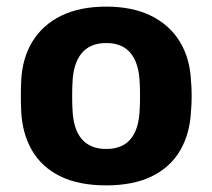

<svg xmlns="http://www.w3.org/2000/svg" viewBox="-20 -550 641 580"><path d="M301 10Q218 10 162 -17.5Q106 -45 76.5 -96Q47 -147 44 -215Q43 -235 43 -260.5Q43 -286 44 -305Q47 -374 78 -424.5Q109 -475 165 -502.5Q221 -530 301 -530Q380 -530 436 -502.5Q492 -475 523 -424.5Q554 -374 557 -305Q559 -286 559 -260.5Q559 -235 557 -215Q554 -147 524.5 -96Q495 -45 439 -17.5Q383 10 301 10ZM301 -100Q350 -100 375 -130.5Q400 -161 402 -220Q403 -235 403 -260Q403 -285 402 -300Q400 -358 375 -389Q350 -420 301 -420Q252 -420 226.5 -389Q201 -358 199 -300Q198 -285 198 -260Q198 -235 199 -220Q201 -161 226.5 -130.5Q252 -100 301 -100Z"/></svg>

Font: Rubik Light SemiBold
Style: Regular
Weight: 600
Version: Version 2.300;gftools[0.9.30]